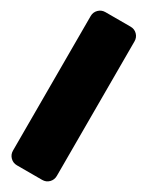

<svg xmlns="http://www.w3.org/2000/svg" viewBox="-220 -736 699 911"><g transform="rotate(30 130.0 -280.5)"><path d="M199.2 139.2H61Q39.6 139.2 24.7 124.3Q9.8 109.4 9.8 87.9V-648.9Q9.8 -670.4 24.7 -685.3Q39.6 -700.2 61 -700.2H199.2Q220.7 -700.2 235.4 -685.3Q250 -670.4 250 -648.9V87.9Q250 109.4 235.4 124.3Q220.7 139.2 199.2 139.2Z"/></g></svg>

Font: Nastup Soft
Style: Regular
Weight: 400
Designer: Maksym Kobuzan
Foundry: Zakznak
Version: Version 1.020;hotconv 1.0.109;makeotfexe 2.5.65596